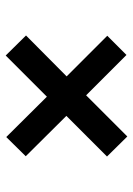

<svg xmlns="http://www.w3.org/2000/svg" viewBox="86 -696 477 690"><g transform="rotate(-90 325.0 -350.5)"><path d="M180 -132 108 -205 254 -351 109 -497 178 -567 323 -421 471 -569 543 -496 396 -350 542 -204 473 -135 328 -280Z"/></g></svg>

Font: REM Medium Medium
Style: Regular
Weight: 500
Version: Version 1.005;gftools[0.9.28]